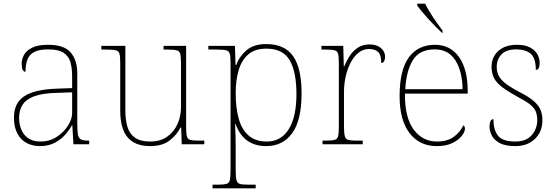

<svg xmlns="http://www.w3.org/2000/svg" viewBox="-20 -786 3027 1046"><path d="M197 10Q158 10 126 -6.5Q94 -23 75 -58Q56 -93 56 -146Q56 -225 112.5 -262Q169 -299 290 -303L373 -306V-371Q373 -414 364 -446.5Q355 -479 327 -498Q299 -517 242 -517Q193 -517 166 -502.5Q139 -488 129 -460.5Q119 -433 119 -395Q109 -395 103.5 -406Q98 -417 98 -441Q98 -462 110 -485.5Q122 -509 153.5 -525.5Q185 -542 242 -542Q330 -542 365.5 -499.5Q401 -457 401 -386V-110Q401 -73 404.5 -53.5Q408 -34 420 -27Q432 -20 459 -20H466V0H380L374 -104H372Q361 -83 338.5 -56Q316 -29 281 -9.5Q246 10 197 10ZM201 -15Q250 -15 288.5 -40Q327 -65 350 -101Q373 -137 373 -170V-283L287 -280Q209 -278 165 -261Q121 -244 102.5 -214.5Q84 -185 84 -145Q84 -111 95.5 -81.5Q107 -52 133 -33.5Q159 -15 201 -15Z M798 10Q716 10 675.5 -37.5Q635 -85 635 -184V-442Q635 -477 631 -492.5Q627 -508 611 -512Q595 -516 558 -516H532V-536H663V-181Q663 -134 674 -96Q685 -58 714.5 -36.5Q744 -15 798 -15Q854 -15 891 -41.5Q928 -68 947 -110.5Q966 -153 966 -202V-442Q966 -477 962 -492.5Q958 -508 942 -512Q926 -516 889 -516H871V-536H994V-94Q994 -60 998 -44Q1002 -28 1016.5 -24Q1031 -20 1061 -20H1093V0H970L967 -91H963Q944 -52 904.5 -21Q865 10 798 10Z M1138 240V220H1169Q1199 220 1213.5 216Q1228 212 1232 195.5Q1236 179 1236 142V-442Q1236 -477 1232 -492.5Q1228 -508 1212 -512Q1196 -516 1159 -516H1115V-536H1260L1263 -432H1267Q1284 -479 1323.5 -512.5Q1363 -546 1430 -546Q1530 -546 1576.5 -480.5Q1623 -415 1623 -278Q1623 -130 1571.5 -60Q1520 10 1431 10Q1367 10 1325.5 -21Q1284 -52 1263 -111H1261Q1261 -103 1261.5 -88Q1262 -73 1263 -48.5Q1264 -24 1264 13V142Q1264 179 1268.5 195.5Q1273 212 1287 216Q1301 220 1331 220H1373V240ZM1434 -15Q1511 -15 1553 -82Q1595 -149 1595 -273Q1595 -395 1558 -458Q1521 -521 1431 -521Q1369 -521 1332.5 -489.5Q1296 -458 1280 -403Q1264 -348 1264 -279Q1264 -199 1280.5 -139.5Q1297 -80 1334.5 -47.5Q1372 -15 1434 -15Z M1737 0V-20H1759Q1789 -20 1803.5 -24Q1818 -28 1822 -44.5Q1826 -61 1826 -98V-442Q1826 -477 1822 -492.5Q1818 -508 1802 -512Q1786 -516 1749 -516H1731V-536H1850L1853 -424H1855Q1867 -453 1884.5 -480.5Q1902 -508 1929 -526Q1956 -544 1994 -544Q2032 -544 2055 -524.5Q2078 -505 2078 -476Q2078 -463 2073 -453Q2068 -443 2057 -443Q2057 -487 2040 -503Q2023 -519 1989 -519Q1960 -519 1935 -500Q1910 -481 1892 -448Q1874 -415 1864 -372.5Q1854 -330 1854 -284V-98Q1854 -61 1858.5 -44.5Q1863 -28 1877 -24Q1891 -20 1921 -20H1956V0Z M2359 10Q2266 10 2211.5 -60.5Q2157 -131 2157 -262Q2157 -404 2207 -473Q2257 -542 2350 -542Q2433 -542 2480.5 -475.5Q2528 -409 2528 -290V-276H2186Q2185 -146 2233.5 -80.5Q2282 -15 2360 -15Q2417 -15 2452 -40.5Q2487 -66 2504 -103Q2509 -100 2511 -96Q2513 -92 2513 -85Q2513 -68 2495.5 -45.5Q2478 -23 2444 -6.5Q2410 10 2359 10ZM2500 -300Q2499 -397 2461 -457Q2423 -517 2349 -517Q2265 -517 2229 -458Q2193 -399 2188 -300ZM2389 -606Q2374 -620 2354.5 -639.5Q2335 -659 2315 -681Q2295 -703 2278.5 -723Q2262 -743 2253 -756V-766H2296Q2307 -744 2323.5 -717Q2340 -690 2358.5 -664Q2377 -638 2391 -619V-606Z M2788 10Q2732 10 2701.5 -7Q2671 -24 2659 -48.5Q2647 -73 2647 -95Q2647 -109 2649.5 -118.5Q2652 -128 2656.5 -132.5Q2661 -137 2668 -137Q2668 -80 2692.5 -47.5Q2717 -15 2788 -15Q2847 -15 2877 -50Q2907 -85 2907 -132Q2907 -156 2900 -175.5Q2893 -195 2872.5 -213Q2852 -231 2811 -252Q2753 -284 2719.5 -308.5Q2686 -333 2672 -359.5Q2658 -386 2658 -422Q2658 -475 2695 -508.5Q2732 -542 2796 -542Q2841 -542 2868.5 -527Q2896 -512 2908 -489.5Q2920 -467 2920 -445Q2920 -426 2915 -415.5Q2910 -405 2899 -405Q2899 -470 2871 -493.5Q2843 -517 2793 -517Q2738 -517 2712 -489.5Q2686 -462 2686 -421Q2686 -390 2701 -366.5Q2716 -343 2744.5 -323.5Q2773 -304 2813 -283Q2864 -257 2890 -233.5Q2916 -210 2925.5 -185.5Q2935 -161 2935 -131Q2935 -68 2894 -29Q2853 10 2788 10Z"/></svg>

Font: Noto Serif Gujarati Thin
Style: Regular
Weight: 250
Version: Version 2.102